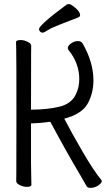

<svg xmlns="http://www.w3.org/2000/svg" viewBox="-20 -900 540 935"><path d="M422 15Q407 15 402.5 8Q398 1 395 -5Q383 -27 371 -47Q307 -154 225 -307Q176 -300 131 -299V-106Q131 -75 132 -46Q133 -17 133 0Q133 10 110 10Q94 10 76.5 1.5Q59 -7 59 -18Q59 -30 59.5 -56Q60 -82 60 -348Q60 -631 59 -659L58 -695Q58 -705 81 -705Q97 -705 114.5 -696.5Q132 -688 132 -677Q132 -665 131.5 -639.5Q131 -614 131 -366Q210 -366 269.5 -380.5Q329 -395 350 -442Q366 -475 366 -515Q366 -592 314 -656Q310 -662 310 -666Q310 -677 326 -688.5Q342 -700 359 -700Q375 -700 382 -689Q435 -597 435 -509Q435 -446 407 -395.5Q379 -345 293 -322Q330 -251 383 -160Q436 -69 473 -24Q476 -20 476 -18Q476 -13 468 -4.5Q460 4 447 9.5Q434 15 422 15ZM187 -741Q180 -741 175 -746.5Q170 -752 170 -758Q170 -778 305 -878Q308 -880 316 -880Q324 -880 338 -869Q370 -845 370 -826Q370 -820 363 -816Q318 -798 274.5 -781.5Q231 -765 213 -753Q195 -741 187 -741Z"/></svg>

Font: LXGW WenKai Mono Lite
Style: Regular
Weight: 400
Monospace: yes
Designer: LXGW / Fontworks Inc.
Foundry: LXGW / Fontworks Inc.
Version: Version 1.520; June 14, 2025